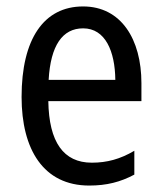

<svg xmlns="http://www.w3.org/2000/svg" viewBox="-20 -566 502 596"><path d="M238 -546C116 -546 47 -445 47 -265C47 -102 115 10 257 10C311 10 354 -1 397 -24V-98C353 -72 312 -61 265 -61C177 -61 132 -125 130 -252H419V-308C419 -444 356 -546 238 -546ZM238 -478C307 -478 337 -407 338 -318H131C137 -425 174 -478 238 -478Z"/></svg>

Font: Noto Sans Kannada Condensed
Style: Regular
Weight: 400
Width: 3
Designer: Jelle Bosma - Monotype Design Team
Foundry: Monotype Imaging Inc.
Version: Version 2.005